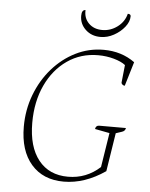

<svg xmlns="http://www.w3.org/2000/svg" viewBox="-58 -890 742 950"><g transform="rotate(5 313.5 -415.5)"><path d="M114 -265Q114 -146 166.5 -80Q219 -14 313 -14Q404 -14 472 -76L499 -247L426 -261Q429 -279 445 -279H578Q576 -264 560 -259L530 -249L500 -58Q398 12 294 12Q191 12 132.5 -55.5Q74 -123 74 -242Q74 -326 102.5 -401Q131 -476 181 -533Q231 -590 296 -622.5Q361 -655 435 -655Q524 -655 590 -607L554 -487Q547 -487 541.5 -492Q536 -497 537 -503L546 -589Q526 -605 488.5 -615.5Q451 -626 410 -626Q324 -626 257 -579.5Q190 -533 152 -451.5Q114 -370 114 -265ZM413 -717Q368 -717 338.5 -745Q309 -773 309 -813Q309 -843 328 -843Q326 -803 351.5 -777.5Q377 -752 419 -752Q460 -752 494 -777.5Q528 -803 538 -843Q553 -843 553 -832Q553 -805 532 -778.5Q511 -752 479 -734.5Q447 -717 413 -717Z"/></g></svg>

Font: Petrona Thin
Style: Italic
Weight: 100
Italic angle: -9°
Designer: Ringo R. Seeber
Foundry: Ringo R. Seeber
Version: Version 2.001; ttfautohint (v1.8.3)